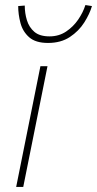

<svg xmlns="http://www.w3.org/2000/svg" viewBox="-20 -740 384 760"><path d="M44 0 140 -478H168L72 0ZM170 -570Q121 -570 95.5 -592.5Q70 -615 61 -649Q52 -683 52 -716L78 -718Q78 -688 86.5 -660Q95 -632 116 -614Q137 -596 176 -596Q213 -596 241.5 -615Q270 -634 289.5 -662.5Q309 -691 318 -720L344 -716Q335 -685 313.5 -651Q292 -617 256.5 -593.5Q221 -570 170 -570Z"/></svg>

Font: Source Sans 3
Style: Italic
Weight: 200
Italic angle: -11°
Designer: Paul D. Hunt
Foundry: Adobe
Version: Version 3.046;hotconv 1.0.118;makeotfexe 2.5.65603